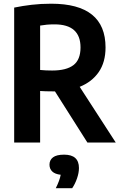

<svg xmlns="http://www.w3.org/2000/svg" viewBox="-20 -769 651 1036"><path d="M56.5 0V-728Q102 -737.5 151 -743.2Q200 -749 256.5 -749Q549.5 -749 549.5 -513Q549.5 -433.5 512.8 -380.2Q476 -327 410 -300.5L604.5 0H451.5L276.5 -276Q269.5 -276 262.5 -276Q241 -276 226.2 -276.5Q211.5 -277 196.5 -278V0ZM261.5 -388.5Q338.5 -388.5 376.5 -417.8Q414.5 -447 414.5 -513Q414.5 -637.5 274.5 -637.5Q250.5 -637.5 232.2 -635.8Q214 -634 196.5 -631V-391.5Q214 -390 228.2 -389.2Q242.5 -388.5 261.5 -388.5ZM281 246.5Q302.5 203.5 307.5 174Q276.5 170.5 261.8 156.2Q247 142 247 119.5Q247 94.5 266 80Q285 65.5 326 65.5Q406 65.5 406 137.5Q406 163.5 395.5 193.8Q385 224 369.5 246.5Z"/></svg>

Font: Encode Sans Condensed
Style: Bold
Weight: 700
Width: 3
Designer: Multiple Designers
Foundry: Impallari Type
Version: Version 3.000; ttfautohint (v1.8.3) -l 8 -r 50 -G 200 -x 14 